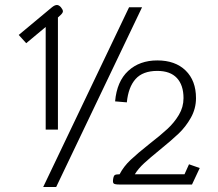

<svg xmlns="http://www.w3.org/2000/svg" viewBox="-20 -739 875 769"><path d="M163 -631 85 -566 55 -599 187 -709Q199 -719 208 -719Q216 -719 224 -710Q232 -700 232 -694Q232 -688 224 -680L212 -669V-220H163ZM497 -710H549L205 10H153ZM433 -21Q435 -35 440 -38Q445 -41 459 -41Q475 -72 503 -98.5Q531 -125 579 -163Q624 -198 651 -223Q678 -248 696.5 -279Q715 -310 715 -346Q715 -398 688.5 -426.5Q662 -455 610 -455Q552 -455 523 -422.5Q494 -390 488 -329L441 -333Q448 -413 493.5 -455Q539 -497 610 -497Q682 -497 723.5 -456.5Q765 -416 765 -346Q765 -304 744.5 -267.5Q724 -231 695 -203.5Q666 -176 619 -138Q581 -107 557.5 -85.5Q534 -64 520 -41H719L737 -81L780 -66L749 0H458Q440 0 435.5 -4Q431 -8 433 -21Z"/></svg>

Font: Niramit ExtraLight
Style: Regular
Weight: 200
Designer: Katatrad Aksorn Co.,Ltd.
Foundry: Cadson Demak Co.,Ltd.
Version: Version 1.000; ttfautohint (v1.6)